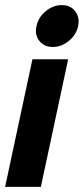

<svg xmlns="http://www.w3.org/2000/svg" viewBox="-25 -732 328 752"><path d="M182 -548Q148 -548 129 -572Q110 -596 118 -630Q125 -664 154 -688Q183 -712 217 -712Q251 -712 269.5 -688Q288 -664 281 -630Q274 -596 245 -572Q216 -548 182 -548ZM-5 0 102 -500H242L135 0Z"/></svg>

Font: Epunda Sans
Style: Bold Italic
Weight: 700
Italic angle: -12.0243°
Designer: Simon Atzbach
Foundry: typofactur
Version: Version 2.204; ttfautohint (v1.8.4.7-5d5b)